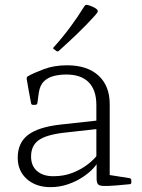

<svg xmlns="http://www.w3.org/2000/svg" viewBox="-20 -764 585 791"><path d="M188 7Q128 7 90.5 -26.5Q53 -60 53 -114Q53 -176 96 -208.5Q139 -241 231 -251L386 -268L385 -233L241 -217Q168 -208 138 -185.5Q108 -163 108 -119Q108 -81 132.5 -59.5Q157 -38 200 -38Q245 -38 281.5 -53Q318 -68 343 -88Q368 -108 378 -122L388 -108Q384 -93 367 -73.5Q350 -54 322.5 -35.5Q295 -17 260.5 -5Q226 7 188 7ZM377 -331Q377 -393 345.5 -425Q314 -457 253 -457Q226 -457 202 -451Q178 -445 161.5 -429.5Q145 -414 140 -383L134 -339Q132 -332 125 -332H116Q109 -332 108 -339Q103 -365 98.5 -389.5Q94 -414 90 -439Q89 -446 95 -450Q118 -463 160.5 -479Q203 -495 256 -495Q340 -495 386 -452.5Q432 -410 432 -335V-162H377ZM432 -162V-19L412 -46L514 -30Q521 -28 521 -21V-12Q521 -5 513 -5L459 0Q422 3 404.5 2Q387 1 382.5 -6.5Q378 -14 378 -28V-96L377 -102V-162ZM223 -555Q218 -550 212 -554L203 -561Q196 -564 201 -569Q238 -610 269.5 -652.5Q301 -695 328 -739Q332 -745 339 -744Q348 -742 357.5 -738Q367 -734 375 -729Q380 -725 382 -722Q384 -719 382 -714.5Q380 -710 372 -701Q338 -663 300.5 -627Q263 -591 223 -555Z"/></svg>

Font: Hahmlet ExtraLight
Style: Regular
Weight: 250
Designer: Minjoo Ham & Mark Frömberg
Foundry: hypertype
Version: Version 1.002